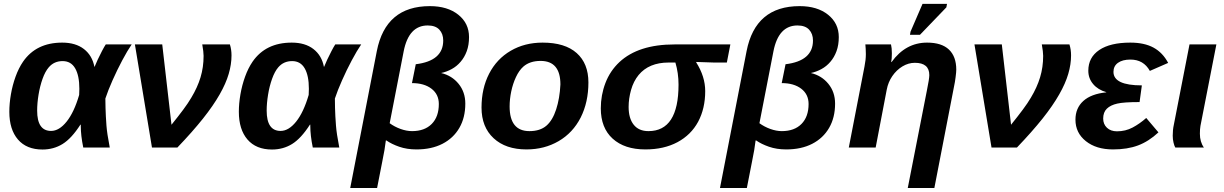

<svg xmlns="http://www.w3.org/2000/svg" viewBox="-20 -756 6275 984"><path d="M298.8 -537.6Q367.7 -537.6 410.2 -504.6Q452.6 -471.7 463.9 -413.6H464.8Q470.2 -427.7 480.7 -450.2Q491.2 -472.7 502.7 -494.6Q514.2 -516.6 522 -528.3H654.8Q632.8 -496.1 606.4 -446.5Q580.1 -397 556.9 -344.7Q533.7 -292.5 520 -251Q520 -225.6 520.8 -202.9Q521.5 -180.2 522.5 -160.2Q523.9 -133.8 525.6 -112.1Q527.3 -90.3 531.2 -64.7Q535.2 -39.1 542.5 0H406.7Q394 -62 394 -109.9V-117.2H392.1Q346.7 -46.4 300.8 -18.1Q254.9 10.3 197.8 10.3Q116.2 10.3 72 -41Q27.8 -92.3 27.8 -183.1Q27.8 -225.6 35.9 -272.5Q43.9 -319.3 59.8 -363.3Q75.7 -407.2 98.1 -439.9Q165.5 -537.6 298.8 -537.6ZM300.8 -442.9Q257.3 -442.9 230 -411.1Q211.4 -389.6 198 -351.8Q184.6 -314 177.5 -270.5Q170.4 -227.1 170.4 -189Q170.4 -85 241.7 -85Q283.2 -85 321.5 -132.8Q359.9 -180.7 385.7 -269.5L386.7 -300.8Q386.7 -368.7 365.2 -405.8Q343.8 -442.9 300.8 -442.9Z M858.9 -116.7Q893.6 -159.7 919.2 -194.1Q944.8 -228.5 960.4 -255.4Q992.2 -308.1 1007.8 -359.9Q1023.4 -411.6 1023.4 -469.7Q1023.4 -489.7 1016.6 -528.3H1158.2Q1166.5 -502 1166.5 -472.2Q1166.5 -426.3 1152.1 -377.2Q1137.7 -328.1 1106 -272.5Q1073.2 -214.8 1020 -147.9Q966.8 -81.1 889.2 0H758.8L671.4 -528.3H811.5Z M1475.1 -537.6Q1543.9 -537.6 1586.4 -504.6Q1628.9 -471.7 1640.1 -413.6H1641.1Q1646.5 -427.7 1657 -450.2Q1667.5 -472.7 1679 -494.6Q1690.4 -516.6 1698.2 -528.3H1831.1Q1809.1 -496.1 1782.7 -446.5Q1756.3 -397 1733.2 -344.7Q1710 -292.5 1696.3 -251Q1696.3 -225.6 1697 -202.9Q1697.8 -180.2 1698.7 -160.2Q1700.2 -133.8 1701.9 -112.1Q1703.6 -90.3 1707.5 -64.7Q1711.4 -39.1 1718.8 0H1583Q1570.3 -62 1570.3 -109.9V-117.2H1568.4Q1522.9 -46.4 1477.1 -18.1Q1431.2 10.3 1374 10.3Q1292.5 10.3 1248.3 -41Q1204.1 -92.3 1204.1 -183.1Q1204.1 -225.6 1212.2 -272.5Q1220.2 -319.3 1236.1 -363.3Q1252 -407.2 1274.4 -439.9Q1341.8 -537.6 1475.1 -537.6ZM1477.1 -442.9Q1433.6 -442.9 1406.2 -411.1Q1387.7 -389.6 1374.3 -351.8Q1360.8 -314 1353.8 -270.5Q1346.7 -227.1 1346.7 -189Q1346.7 -85 1418 -85Q1459.5 -85 1497.8 -132.8Q1536.1 -180.7 1562 -269.5L1563 -300.8Q1563 -368.7 1541.5 -405.8Q1520 -442.9 1477.1 -442.9Z M2183.1 -724.6Q2273.4 -724.6 2328.6 -680.7Q2383.8 -636.7 2383.8 -565.9Q2383.8 -525.4 2372.1 -493.7Q2360.4 -461.9 2340.3 -439Q2320.8 -416 2294.7 -401.9Q2268.6 -387.7 2240.7 -381.8Q2295.9 -368.7 2330.3 -326.4Q2364.7 -284.2 2364.7 -225.1Q2364.7 -153.3 2334.2 -100.6Q2303.7 -47.9 2247.6 -19Q2191.4 9.8 2114.3 9.8Q2065.4 9.8 2026.1 -3.9Q1986.8 -17.6 1960.4 -36.1H1957.5L1950.2 14.2Q1948.7 23.4 1939.2 71.8Q1929.7 120.1 1912.6 207.5H1774.9L1911.1 -493.7Q1956.1 -724.6 2183.1 -724.6ZM2171.9 -625.5Q2074.7 -625.5 2048.8 -492.7L1977.1 -124.5Q2002.4 -106 2033.2 -95Q2064 -84 2091.8 -84Q2156.2 -84 2192.6 -120.8Q2229 -157.7 2229 -223.1Q2229 -272.5 2191.4 -301.3Q2153.8 -330.1 2091.3 -330.1L2110.8 -426.8Q2251.5 -443.8 2251.5 -548.3Q2251.5 -582.5 2231.7 -604Q2211.9 -625.5 2171.9 -625.5Z M2995.6 -333.5Q2995.6 -232.4 2956.1 -153.8Q2916 -75.2 2843 -32.7Q2770 9.8 2678.2 9.8Q2571.8 9.8 2509.8 -47.6Q2447.8 -105 2447.8 -204.6Q2447.8 -302.7 2486.8 -378.4Q2525.9 -454.1 2597.4 -495.8Q2668.9 -537.6 2760.7 -537.6Q2875.5 -537.6 2935.5 -484.1Q2995.6 -430.7 2995.6 -333.5ZM2852.1 -323.2Q2852.1 -443.8 2750.5 -443.8Q2695.3 -443.8 2662.1 -414.6Q2640.1 -395 2624.3 -361.1Q2608.4 -327.1 2600.1 -287.4Q2591.8 -247.6 2591.8 -210.4Q2591.8 -84 2693.4 -84Q2748 -84 2780.3 -111.8Q2812 -139.2 2830.3 -195.3Q2848.6 -251.5 2852.1 -323.2Z M3287.6 9.8Q3180.7 9.8 3119.9 -45.4Q3059.1 -100.6 3059.1 -200.7Q3059.1 -268.6 3082.8 -330.6Q3106.4 -392.6 3154.8 -438Q3252 -528.3 3437 -528.3H3723.1L3705.1 -435.5H3639.6L3548.3 -438.5L3547.9 -436.5Q3594.2 -363.8 3594.2 -289.1Q3594.2 -200.2 3558.1 -132.3Q3521.5 -64.5 3451.9 -27.3Q3382.3 9.8 3287.6 9.8ZM3303.2 -84Q3457.5 -84 3457.5 -322.3Q3457.5 -381.3 3441.4 -435.5H3406.7Q3305.7 -435.5 3252.9 -371.6Q3226.6 -339.4 3214.1 -294.9Q3201.7 -250.5 3201.7 -208Q3201.7 -149.4 3227.8 -116.7Q3253.9 -84 3303.2 -84Z M4078.1 -724.6Q4168.5 -724.6 4223.6 -680.7Q4278.8 -636.7 4278.8 -565.9Q4278.8 -525.4 4267.1 -493.7Q4255.4 -461.9 4235.4 -439Q4215.8 -416 4189.7 -401.9Q4163.6 -387.7 4135.7 -381.8Q4190.9 -368.7 4225.3 -326.4Q4259.8 -284.2 4259.8 -225.1Q4259.8 -153.3 4229.2 -100.6Q4198.7 -47.9 4142.6 -19Q4086.4 9.8 4009.3 9.8Q3960.4 9.8 3921.1 -3.9Q3881.8 -17.6 3855.5 -36.1H3852.5L3845.2 14.2Q3843.8 23.4 3834.2 71.8Q3824.7 120.1 3807.6 207.5H3669.9L3806.2 -493.7Q3851.1 -724.6 4078.1 -724.6ZM4066.9 -625.5Q3969.7 -625.5 3943.8 -492.7L3872.1 -124.5Q3897.5 -106 3928.2 -95Q3959 -84 3986.8 -84Q4051.3 -84 4087.6 -120.8Q4124 -157.7 4124 -223.1Q4124 -272.5 4086.4 -301.3Q4048.8 -330.1 3986.3 -330.1L4005.9 -426.8Q4146.5 -443.8 4146.5 -548.3Q4146.5 -582.5 4126.7 -604Q4106.9 -625.5 4066.9 -625.5Z M4880.9 -398.9Q4880.9 -386.7 4877.4 -360.1Q4874 -333.5 4870.6 -318.8L4768.6 207.5H4632.3L4730 -290.5Q4742.7 -352.5 4742.7 -371.1Q4742.7 -434.1 4668.5 -434.1Q4635.7 -434.1 4605.2 -415.8Q4574.7 -397.5 4553.2 -366.2Q4531.7 -335 4524.4 -295.9L4467.8 0H4330.1L4410.6 -415.5Q4417.5 -449.7 4417.5 -478.5Q4417.5 -493.2 4416.7 -505.6Q4416 -518.1 4415 -528.3H4546.4Q4550.8 -510.3 4550.8 -482.9Q4550.8 -453.6 4547.4 -438H4549.3Q4621.1 -537.6 4731.4 -537.6Q4805.7 -537.6 4843.3 -502Q4880.9 -466.3 4880.9 -398.9ZM4830.1 -718.3 4694.8 -577.6H4643.6L4646.5 -593.8L4708 -736.3H4833.5Z M5161.6 -116.7Q5196.3 -159.7 5221.9 -194.1Q5247.6 -228.5 5263.2 -255.4Q5294.9 -308.1 5310.5 -359.9Q5326.2 -411.6 5326.2 -469.7Q5326.2 -489.7 5319.3 -528.3H5460.9Q5469.2 -502 5469.2 -472.2Q5469.2 -426.3 5454.8 -377.2Q5440.4 -328.1 5408.7 -272.5Q5376 -214.8 5322.8 -147.9Q5269.5 -81.1 5191.9 0H5061.5L4974.1 -528.3H5114.3Z M5704.6 -83Q5748 -83 5784.4 -102.3Q5820.8 -121.6 5854.5 -151.4L5917 -77.6Q5867.2 -31.2 5812.5 -10.7Q5757.8 9.8 5684.1 9.8Q5598.1 9.8 5544.9 -32.7Q5491.7 -75.2 5491.7 -142.6Q5491.7 -202.1 5532 -238.5Q5572.3 -274.9 5649.4 -282.7L5649.9 -283.7Q5606.9 -295.9 5582.3 -325.2Q5557.6 -354.5 5557.6 -393.6Q5557.6 -461.9 5613.8 -499.8Q5669.9 -537.6 5772.9 -537.6Q5844.7 -537.6 5891.8 -512Q5939 -486.3 5966.8 -433.6L5873 -392.6Q5840.8 -450.7 5773.4 -450.7Q5732.9 -450.7 5709.7 -434.1Q5686.5 -417.5 5686.5 -387.7Q5686.5 -318.4 5832 -318.4L5820.3 -232.9Q5739.3 -232.9 5706.1 -225.1Q5671.4 -217.3 5652.6 -199Q5633.8 -180.7 5633.8 -148.4Q5633.8 -119.6 5653.1 -101.3Q5672.4 -83 5704.6 -83Z M6129.4 -70.8Q6129.4 -28.8 6149.9 0H6003.4Q5998.5 -7.8 5994.4 -24.7Q5990.2 -41.5 5990.2 -60.5Q5990.2 -90.8 5995.6 -115.2L6076.2 -528.3H6213.9L6132.3 -110.8Q6129.4 -94.2 6129.4 -70.8Z"/></svg>

Font: Arimo
Style: Bold Italic
Weight: 700
Italic angle: -12°
Designer: Steve Matteson
Foundry: Monotype Imaging Inc.
Version: Version 1.33